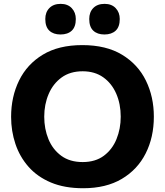

<svg xmlns="http://www.w3.org/2000/svg" viewBox="-20 -961 854 994"><path d="M410.5 13.5Q314 13.5 243.5 -16.2Q173 -46 127.5 -97.8Q82 -149.5 59.8 -216Q37.5 -282.5 37.5 -356Q37.5 -460 78.8 -544.2Q120 -628.5 201.8 -678Q283.5 -727.5 406 -727.5Q530 -727.5 612.2 -677.5Q694.5 -627.5 735.5 -543.5Q776.5 -459.5 776.5 -357Q776.5 -250.5 734.2 -166.8Q692 -83 610.5 -34.8Q529 13.5 410.5 13.5ZM408 -122Q474 -122 517.8 -154.8Q561.5 -187.5 583.2 -241Q605 -294.5 605 -357Q605 -422.5 581.8 -476Q558.5 -529.5 514.5 -560.8Q470.5 -592 408 -592Q343 -592 298.8 -559.8Q254.5 -527.5 231.8 -474Q209 -420.5 209 -357Q209 -293.5 231 -240.2Q253 -187 297.2 -154.5Q341.5 -122 408 -122ZM520.5 -782.5Q484 -782.5 463 -802.2Q442 -822 442 -862.5Q442 -898 463 -919.5Q484 -941 521.5 -941Q558 -941 579 -918.8Q600 -896.5 600 -862.5Q600 -822 578.8 -802.2Q557.5 -782.5 520.5 -782.5ZM293 -782.5Q256.5 -782.5 235.5 -802.2Q214.5 -822 214.5 -862.5Q214.5 -898 235.8 -919.5Q257 -941 294 -941Q330.5 -941 351.5 -918.8Q372.5 -896.5 372.5 -862.5Q372.5 -822 351.5 -802.2Q330.5 -782.5 293 -782.5Z"/></svg>

Font: Commissioner
Style: Bold
Weight: 700
Designer: Kostas Bartsokas
Foundry: Kostas Bartsokas
Version: Version 1.000; ttfautohint (v1.8.3)